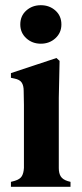

<svg xmlns="http://www.w3.org/2000/svg" viewBox="-20 -718 314 738"><path d="M137 -550Q104 -550 81 -571Q58 -592 58 -624Q58 -657 81 -677.5Q104 -698 137 -698Q170 -698 193 -677.5Q216 -657 216 -624Q216 -592 193 -571Q170 -550 137 -550ZM22 0V-19L37 -23Q57 -29 64 -41Q71 -53 72 -73V-257Q72 -288 72 -314.5Q72 -341 71 -369Q71 -389 63.5 -400.5Q56 -412 36 -416L22 -419V-437L197 -495L209 -484L206 -342V-72Q206 -52 213.5 -40Q221 -28 240 -22L251 -19V0Z"/></svg>

Font: DeepMind Serif Text
Style: Regular
Weight: 400
Designer: Frank Grießhammer / Modifications: Colophon Foundry
Foundry: Colophon Foundry
Version: Version 5.003; ttfautohint (v1.8.2)